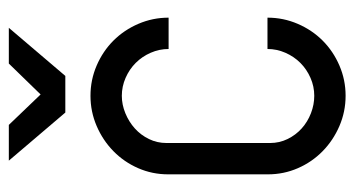

<svg xmlns="http://www.w3.org/2000/svg" viewBox="-204 -599 803 435"><g transform="rotate(-90 197.5 -381.5)"><path d="M91 -171Q91 -150 100 -131.5Q109 -113 124 -99.5Q139 -86 158.5 -78.5Q178 -71 198 -71Q219 -71 238.5 -79.5Q258 -88 272.5 -102.5Q287 -117 295.5 -136.5Q304 -156 304 -177H375Q375 -141 361 -108.5Q347 -76 323 -52Q299 -28 266.5 -14Q234 0 198 0Q162 0 129.5 -14Q97 -28 72.5 -52Q48 -76 34 -108Q20 -140 20 -176V-402Q20 -438 34 -470Q48 -502 72.5 -526Q97 -550 129.5 -564Q162 -578 198 -578Q234 -578 266.5 -564Q299 -550 323 -526Q347 -502 361 -469.5Q375 -437 375 -401H304Q304 -422 295.5 -441.5Q287 -461 272.5 -475.5Q258 -490 238.5 -498.5Q219 -507 198 -507Q178 -507 158.5 -499Q139 -491 124 -477.5Q109 -464 100 -445.5Q91 -427 91 -406V-171ZM51 -763H132L201 -691L271 -763H352L243 -635H160L51 -763Z"/></g></svg>

Font: Googee
Style: Regular
Weight: 400
Designer: Peter Wiegel
Foundry: CATFonts Peter Wiegel
Version: 1.000